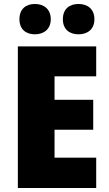

<svg xmlns="http://www.w3.org/2000/svg" viewBox="-20 -948 550 968"><path d="M78 -851C78 -800 111 -775 156 -775C201 -775 236 -801 236 -851C236 -902 201 -928 156 -928C111 -928 78 -903 78 -851ZM297 -851C297 -801 329 -775 376 -775C422 -775 456 -801 456 -851C456 -902 422 -928 376 -928C330 -928 297 -903 297 -851ZM465 0V-153H255V-294H450V-445H255V-563H465V-714H70V0Z"/></svg>

Font: Noto Sans Khmer SemiCondensed Black
Style: Regular
Weight: 900
Width: 4
Designer: Danh Hong and the Monotype Design Team
Foundry: Monotype Imaging Inc.
Version: Version 2.004